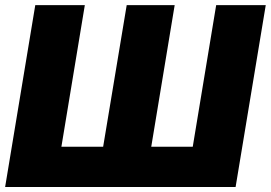

<svg xmlns="http://www.w3.org/2000/svg" viewBox="-20 -748 1083 768"><path d="M121.1 -727.5H319.3L225.6 -161.1H392.6L486.8 -727.5H678.7L585 -161.1H751L844.7 -727.5H1043L922.4 0H0.5Z"/></svg>

Font: Inter 17pt Black
Style: Italic
Weight: 900
Italic angle: -9.3988°
Version: Version 4.001;git-66647c0bb